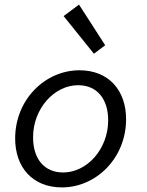

<svg xmlns="http://www.w3.org/2000/svg" viewBox="-20 -804 640 836"><path d="M250 12C398 12 529 -115 529 -285C529 -411 453 -498 326 -498C177 -498 46 -371 46 -201C46 -75 122 12 250 12ZM255 -53C173 -53 124 -112 124 -206C124 -332 217 -433 320 -433C402 -433 451 -374 451 -280C451 -154 358 -53 255 -53ZM389 -570 438 -607 324 -784 257 -734 389 -570Z"/></svg>

Font: Source Code Variable
Style: Italic
Weight: 400
Italic angle: -11°
Monospace: yes
Designer: Paul D. Hunt, Teo Tuominen
Foundry: Adobe Systems Incorporated
Version: Version 1.005;PS 1.0;hotconv 16.6.54;makeotf.lib2.5.65590